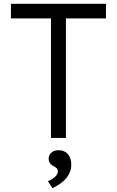

<svg xmlns="http://www.w3.org/2000/svg" viewBox="-20 -720 610 1002"><path d="M246 -624H37V-700H533V-624H324V0H246ZM282 175Q282 165 276.5 159Q271 153 260 147Q234 135 234 108Q234 89 248 76.5Q262 64 286 64Q317 64 334.5 84.5Q352 105 352 139Q352 215 254 262L230 226Q282 202 282 175Z"/></svg>

Font: Lexend HM
Style: Regular
Weight: 400
Designer: Bonnie Shaver-Troup, Thomas Jockin, Octavio Pardo
Foundry: Lexend
Version: Version 1.091